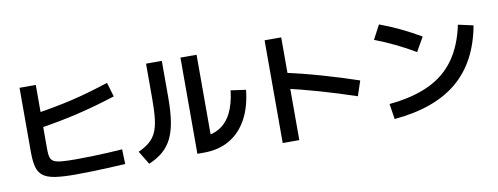

<svg xmlns="http://www.w3.org/2000/svg" viewBox="-68 -1157 4136 1594"><g transform="rotate(-10 2000.0 -360.0)"><path d="M467 32Q362 32 297 22Q232 12 196.5 -14.5Q161 -41 148 -90.5Q135 -140 135 -218V-758H272V-215Q272 -173 279 -148.5Q286 -124 308 -112Q330 -100 375 -96Q420 -92 496 -92Q560 -92 628.5 -94Q697 -96 763.5 -99.5Q830 -103 885 -107L889 17Q829 21 753.5 24.5Q678 28 602.5 30Q527 32 467 32ZM224 -522Q314 -536 391 -550.5Q468 -565 541 -582Q614 -599 690.5 -621Q767 -643 857 -672L893 -552Q732 -500 575 -462.5Q418 -425 245 -399Z M1494 38V-773H1630V-23L1550 -93Q1639 -93 1703 -130.5Q1767 -168 1805.5 -243.5Q1844 -319 1857 -433L1984 -415Q1969 -271 1913 -169.5Q1857 -68 1765 -15Q1673 38 1550 38ZM1017 -63Q1074 -89 1110.5 -120Q1147 -151 1167.5 -195.5Q1188 -240 1196 -307Q1204 -374 1204 -473V-773H1337V-463Q1337 -349 1324 -265.5Q1311 -182 1282 -122.5Q1253 -63 1205 -21.5Q1157 20 1086 50Z M2889 -201Q2733 -254 2580 -297.5Q2427 -341 2291 -372L2326 -498Q2470 -467 2627 -422Q2784 -377 2931 -327ZM2207 73V-793H2347V73Z M3137 -92Q3336 -111 3472.5 -175Q3609 -239 3691.5 -354.5Q3774 -470 3810 -642L3937 -614Q3882 -313 3690 -152.5Q3498 8 3157 38ZM3437 -477Q3356 -525 3272 -565.5Q3188 -606 3102 -639L3165 -758Q3252 -726 3336.5 -685.5Q3421 -645 3505 -596Z"/></g></svg>

Font: M PLUS 1 Code
Style: Regular
Weight: 400
Designer: Coji Morishita
Foundry: UNDERFOREST DESIGN
Version: Version 1.005